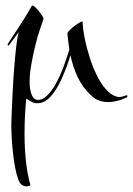

<svg xmlns="http://www.w3.org/2000/svg" viewBox="-20 -367 472 681"><path d="M75 294Q51 294 43 264Q34 238 27.5 187.5Q21 137 20 77Q20 66 21.5 33.5Q23 1 25 -42Q27 -85 30.5 -128.5Q34 -172 38 -206Q42 -240 47 -253Q40 -245 33 -235Q26 -225 12 -207Q10 -204 8 -206.5Q6 -209 8 -212Q21 -232 38 -257.5Q55 -283 70 -307.5Q85 -332 92 -345Q95 -351 105.5 -341Q116 -331 125.5 -317.5Q135 -304 134 -299Q130 -288 121.5 -262.5Q113 -237 105 -204.5Q97 -172 91 -138Q85 -104 85 -76Q85 -51 91.5 -33Q98 -15 111 -13Q129 -11 146.5 -27.5Q164 -44 179 -72Q194 -100 206 -132Q218 -164 226 -192Q224 -206 222 -220Q220 -234 219 -248Q219 -252 227.5 -260.5Q236 -269 247 -277Q258 -285 266 -289Q274 -293 273 -288Q274 -263 281 -228.5Q288 -194 300 -157.5Q312 -121 328.5 -90Q345 -59 365 -41Q385 -23 404 -23Q409 -23 413.5 -24.5Q418 -26 422 -27Q426 -29 430 -29Q432 -29 432 -27Q432 -21 424 -19L409 -13Q385 -5 364 -5Q328 -5 305 -27Q273 -56 255.5 -93.5Q238 -131 230 -171Q218 -132 200.5 -91.5Q183 -51 160 -25Q137 1 108 -1Q106 -1 103.5 -1.5Q101 -2 98 -3L92 -6L73 -17Q67 46 67 107Q67 158 72 205Q77 252 88 290Q81 294 75 294Z"/></svg>

Font: Festive
Style: Regular
Weight: 400
Designer: Robert E. Leuschke
Foundry: Robert E. Leuschke
Version: Version 1.101; ttfautohint (v1.8.3)